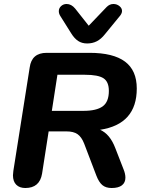

<svg xmlns="http://www.w3.org/2000/svg" viewBox="-20 -935 733 963"><path d="M45 -56Q45 -62 47 -78L129 -597Q139 -670 214 -670H429Q548 -670 607 -626Q666 -582 666 -491Q666 -312 482 -284Q531 -263 558 -193L600 -85Q609 -63 609 -44Q609 -19 591.5 -5.5Q574 8 540 8Q511 8 493.5 -6.5Q476 -21 463 -55L402 -215Q389 -248 369 -262Q349 -276 313 -276H224L191 -64Q179 8 107 8Q78 8 61.5 -8.5Q45 -25 45 -56ZM526 -479Q526 -525 499 -542.5Q472 -560 406 -560H268L240 -379H398Q464 -379 495 -401.5Q526 -424 526 -479ZM337 -768 283 -854Q275 -866 275 -879Q275 -894 286.5 -904.5Q298 -915 314 -915Q338 -915 357 -892L425 -806L515 -900Q530 -915 549 -915Q566 -915 579 -904.5Q592 -894 592 -880Q592 -869 583 -857L506 -763Q487 -739 465.5 -728Q444 -717 417 -717Q391 -717 372 -729.5Q353 -742 337 -768Z"/></svg>

Font: SN Pro Bold
Style: Bold Italic
Weight: 700
Italic angle: -9°
Designer: Tobias Whetton
Foundry: Supernotes
Version: Version 1.003